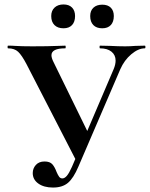

<svg xmlns="http://www.w3.org/2000/svg" viewBox="-20 -830 673 862"><path d="M127 -53Q127 -74 141 -89.5Q155 -105 180 -105Q204 -105 215 -92.5Q226 -80 234 -58Q240 -44 245.5 -36.5Q251 -29 260 -29Q270 -29 280 -40.5Q290 -52 303 -81L490 -519Q499 -540 499 -558Q499 -583 480.5 -598Q462 -613 429 -613Q427 -613 427 -619Q427 -625 429 -625L474 -624Q512 -622 542 -622Q564 -622 588 -624L630 -625Q633 -625 633 -619Q633 -613 630 -613Q601 -613 569.5 -586.5Q538 -560 520 -519L332 -82Q310 -30 285 -9Q260 12 218 12Q177 12 152 -6Q127 -24 127 -53ZM16 -613Q14 -613 14 -619Q14 -625 16 -625Q38 -625 47 -624Q77 -622 125 -622Q196 -622 242 -624Q255 -625 273 -625Q275 -625 275 -619Q275 -613 273 -613Q211 -613 211 -582Q211 -570 220 -552L381 -223L324 -105L99 -542Q78 -582 61.5 -597.5Q45 -613 16 -613ZM210 -758Q210 -782 225 -796Q240 -810 265 -810Q290 -810 303.5 -796Q317 -782 317 -758Q317 -732 303.5 -717.5Q290 -703 265 -703Q239 -703 224.5 -717.5Q210 -732 210 -758ZM385 -758Q385 -782 399.5 -795.5Q414 -809 439 -809Q464 -809 477.5 -795.5Q491 -782 491 -758Q491 -732 477.5 -717.5Q464 -703 439 -703Q413 -703 399 -717.5Q385 -732 385 -758Z"/></svg>

Font: Cormorant Unicase
Style: Bold
Weight: 700
Designer: Christian Thalmann (Catharsis Fonts)
Foundry: Catharsis Fonts
Version: Version 4.000